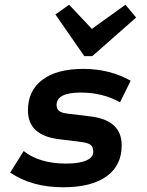

<svg xmlns="http://www.w3.org/2000/svg" viewBox="-20 -779 620 811"><path d="M247 12Q114 12 23 -50L80 -141Q147 -88 260 -88Q314 -88 344 -101Q374 -114 374 -137Q374 -157 364 -166Q354 -175 326 -179L229 -191Q98 -207 98 -313Q98 -396 159 -442Q220 -488 332 -488Q443 -488 532 -438L487 -347Q414 -388 320 -388Q219 -388 219 -335Q219 -319 229.5 -310.5Q240 -302 266 -299L364 -287Q494 -271 494 -165Q494 -80 430 -34Q366 12 247 12ZM336 -542 214 -718 272 -759 368 -657 510 -759 555 -705 370 -542Z"/></svg>

Font: Sometype Mono
Style: Bold Italic
Weight: 700
Italic angle: -12°
Monospace: yes
Designer: Ryoichi Tsunekawa
Foundry: Dharma Type
Version: Version 1.000; ttfautohint (v1.8.3)